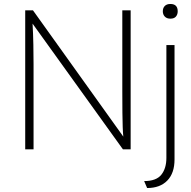

<svg xmlns="http://www.w3.org/2000/svg" viewBox="-20 -752 962 967"><path d="M107 0V-700H146L601 -64Q599 -84 598 -112Q597 -140 596.5 -183.5Q596 -227 596 -294V-700H638V0H599L144 -633Q147 -582 148 -526.5Q149 -471 149 -429V0ZM838 -658Q820 -658 810 -668.5Q800 -679 800 -695Q800 -712 810 -722Q820 -732 838 -732Q875 -732 875 -695Q875 -679 866 -668.5Q857 -658 838 -658ZM721 195 706 160Q767 160 792.5 128Q818 96 818 43V-525H859V51Q859 120 822.5 157.5Q786 195 721 195Z"/></svg>

Font: Readex Pro Light
Style: Regular
Weight: 300
Designer: Bonnie Shaver-Troup, Thomas Jockin
Foundry: Lexend
Version: Version 1.200; ttfautohint (v1.8.3)